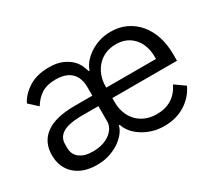

<svg xmlns="http://www.w3.org/2000/svg" viewBox="-104 -735 1073 954"><g transform="rotate(-30 432.0 -258.0)"><path d="M260 -238Q191 -236 159.5 -215.5Q128 -195 128 -157V-136Q128 -98 155.5 -77Q183 -56 231 -56Q260 -56 284.5 -63Q309 -70 327 -83Q345 -96 355.5 -113Q366 -130 366 -150V-238ZM731 -298V-309Q731 -378 693.5 -419.5Q656 -461 594 -461Q561 -461 534 -449.5Q507 -438 487.5 -417Q468 -396 457 -367.5Q446 -339 446 -305V-298ZM599 -58Q698 -58 741 -146L798 -106Q773 -52 721.5 -20Q670 12 603 12Q562 12 528.5 0.5Q495 -11 470.5 -28.5Q446 -46 431 -66.5Q416 -87 412 -104H406Q403 -87 388.5 -67Q374 -47 350 -29.5Q326 -12 292 0Q258 12 215 12Q137 12 90.5 -29.5Q44 -71 44 -142Q44 -217 99 -257.5Q154 -298 264 -298H366V-346Q366 -401 336 -430Q306 -459 247 -459Q197 -459 166 -439Q135 -419 113 -383L65 -427Q85 -468 131.5 -498Q178 -528 249 -528Q293 -528 322.5 -515.5Q352 -503 370.5 -485.5Q389 -468 398 -448Q407 -428 411 -413H417Q421 -430 436 -450Q451 -470 475 -487.5Q499 -505 531.5 -516.5Q564 -528 603 -528Q652 -528 691.5 -509Q731 -490 759 -456.5Q787 -423 802 -377Q817 -331 817 -276V-238H446V-214Q446 -181 456.5 -152.5Q467 -124 486.5 -103Q506 -82 534.5 -70Q563 -58 599 -58Z"/></g></svg>

Font: IBM Plex Sans Devanagari
Style: Regular
Weight: 400
Designer: Mike Abbink, Paul van der Laan, Pieter van Rosmalen, Erin McLaughlin
Foundry: Bold Monday
Version: Version 1.1